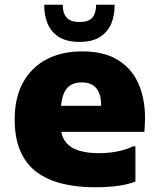

<svg xmlns="http://www.w3.org/2000/svg" viewBox="-20 -780 670 811"><path d="M379 11Q306 11 244 -4Q182 -19 136.5 -52Q91 -85 66.5 -140.5Q42 -196 42 -276Q42 -367 77 -431Q112 -495 176 -529Q240 -563 328 -563Q423 -563 483 -523.5Q543 -484 569.5 -415.5Q596 -347 592 -261L590 -223H160V-333H407V-338Q407 -382 387 -407Q367 -432 324 -432Q296 -432 276 -419Q256 -406 246 -375.5Q236 -345 236 -294V-255Q236 -208 256.5 -181.5Q277 -155 313 -144Q349 -133 397 -133Q443 -133 481.5 -141.5Q520 -150 541 -162H552V-13Q521 -1 479 5Q437 11 379 11ZM316 -603Q260 -603 227 -625Q194 -647 180 -683Q166 -719 167 -760H245Q245 -724 261.5 -705.5Q278 -687 316 -687Q354 -687 370 -705.5Q386 -724 386 -760H464Q465 -719 451 -683Q437 -647 404 -625Q371 -603 316 -603Z"/></svg>

Font: Kufam ExtraBold
Style: Regular
Weight: 800
Designer: Wael Morcos, Artur Schmal
Foundry: Original Type
Version: Version 1.300; ttfautohint (v1.8.3)